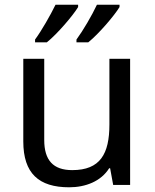

<svg xmlns="http://www.w3.org/2000/svg" viewBox="-20 -786 658 816"><path d="M488 -756V-766H392C371 -721 333 -656 305 -618V-606H355C400 -642 467 -721 488 -756ZM312 -756V-766H216C194 -721 157 -656 129 -618V-606H179C224 -642 291 -721 312 -756ZM533 -536H445V-257C445 -132 406 -63 287 -63C206 -63 168 -105 168 -191V-536H79V-185C79 -49 145 10 274 10C343 10 409 -15 444 -71H448L461 0H533Z"/></svg>

Font: Noto Sans Psalter Pahlavi
Style: Regular
Weight: 400
Designer: Monotype Design Team
Foundry: Monotype Imaging Inc.
Version: Version 2.002